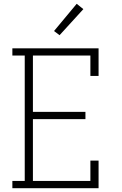

<svg xmlns="http://www.w3.org/2000/svg" viewBox="-20 -989 640 1009"><path d="M45 0V-38H110V-697H45V-735H498V-590H455V-697H153V-401H429V-363H153V-38H455V-145H498V0ZM293 -804 264 -826 383 -969 418 -941Z"/></svg>

Font: Iosevka Etoile Extralight
Style: Regular
Weight: 200
Designer: Belleve Invis
Foundry: Belleve Invis
Version: Version 22.1.2; ttfautohint (v1.8.4)